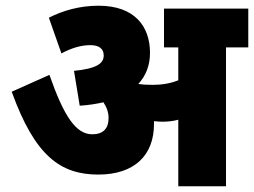

<svg xmlns="http://www.w3.org/2000/svg" viewBox="-20 -652 889 672"><path d="M519 -218C519 -222 519 -225 519 -228C528 -227 538 -226 548 -226C567 -226 586 -228 604 -233V0H771V-486H849V-622H554V-486H604V-371C577 -360 547 -355 514 -355C494 -355 478 -356 464 -358C491 -387 505 -424 505 -467C505 -560 451 -632 325 -632C259 -632 200 -615 151 -590L195 -465C230 -484 264 -494 296 -494C326 -494 343 -482 343 -458C343 -430 319 -412 239 -404L259 -282C289 -284 316 -288 342 -294C354 -276 360 -258 360 -239C360 -201 340 -182 303 -182C246 -182 204 -244 153 -390L21 -331C102 -106 192 -41 324 -41C450 -41 519 -108 519 -218Z"/></svg>

Font: Noto Sans Devanagari SemiCondensed Black
Style: Regular
Weight: 900
Width: 4
Designer: Jelle Bosma - Monotype Design Team
Foundry: Monotype Imaging Inc.
Version: Version 2.004